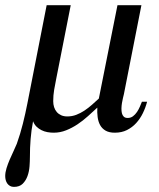

<svg xmlns="http://www.w3.org/2000/svg" viewBox="-48 -502 615 744"><path d="M522 -107.9Q516.1 -85 505.6 -63.5Q495.1 -42 479.7 -25.1Q464.4 -8.3 443.8 2Q423.3 12.2 397 12.2Q375 12.2 361.1 4.2Q347.2 -3.9 339.8 -17.6Q332.5 -31.2 330.3 -48.8Q328.1 -66.4 329.1 -85Q312 -69.3 293 -52Q273.9 -34.7 252.7 -20.5Q231.4 -6.3 208.3 2.9Q185.1 12.2 160.2 12.2Q147.9 12.2 135.7 10Q123.5 7.8 112.8 2.4Q102.1 -2.9 93.5 -11.2Q85 -19.5 80.1 -32.2Q73.2 3.4 70.6 37.1Q67.9 70.8 67.9 106.9Q67.9 122.6 66.4 142.6Q64.9 162.6 58.6 180.2Q52.2 197.8 40 210Q27.8 222.2 5.9 222.2Q-2.9 222.2 -9.3 218.5Q-15.6 214.8 -19.8 209Q-23.9 203.1 -25.9 195.6Q-27.8 188 -27.8 180.2Q-27.8 166 -22.7 149.7Q-17.6 133.3 -10.5 116.7Q-3.4 100.1 4.2 84.2Q11.7 68.4 17.1 55.2Q30.8 16.6 40.5 -22.2Q50.3 -61 58.1 -101.1L132.8 -481.9H226.1L169.9 -196.8Q165.5 -175.8 161.9 -154.3Q158.2 -132.8 158.2 -109.9Q158.2 -97.7 161.6 -86.9Q165 -76.2 171.9 -68.1Q178.7 -60.1 189 -55.4Q199.2 -50.8 212.9 -50.8Q231 -50.8 247.6 -57.1Q264.2 -63.5 279.5 -73.7Q294.9 -84 308.6 -96.2Q322.3 -108.4 335 -120.1L407.2 -481.9H500L432.1 -137.2Q430.7 -131.3 428.5 -122.3Q426.3 -113.3 424.6 -103Q422.9 -92.8 422.6 -82.3Q422.4 -71.8 424.3 -63.5Q426.3 -55.2 431.6 -50Q437 -44.9 446.8 -44.9Q458.5 -44.9 467.3 -51.5Q476.1 -58.1 482.7 -67.9Q489.3 -77.6 493.9 -88.4Q498.5 -99.1 502 -107.9Z"/></svg>

Font: Charis SIL
Style: Italic
Weight: 400
Italic angle: -11°
Foundry: SIL International
Version: Version 4.112